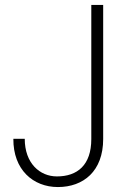

<svg xmlns="http://www.w3.org/2000/svg" viewBox="-20 -742 509 776"><path d="M34 -181C33 -56 114 14 214 14C317 14 397 -50 397 -180V-722H349V-180C349 -75 293 -29 210 -29C141 -29 80 -82 80 -181Z"/></svg>

Font: Perun ExtraLight
Style: Regular
Weight: 200
Foundry: Copyright (c) Stefan Peev, Context Ltd, 2016
Version: Version 1.089